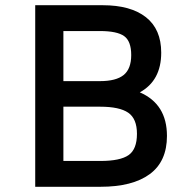

<svg xmlns="http://www.w3.org/2000/svg" viewBox="-20 -716 740 736"><path d="M620 -195Q620 -97 554 -48.5Q488 0 365 0H115V-696H374Q481 -696 539.5 -650Q598 -604 598 -514Q598 -407 516 -362Q620 -317 620 -195ZM223 -597V-405H363Q425 -405 454 -428.5Q483 -452 483 -505Q483 -558 456 -577.5Q429 -597 363 -597ZM505 -203Q505 -261 471.5 -284Q438 -307 364 -307H223V-99H365Q441 -99 473 -121.5Q505 -144 505 -203Z"/></svg>

Font: Amiko SemiBold
Style: Regular
Weight: 600
Designer: Pablo Impallari, Rodrigo Fuenzalida, Andres Torresi
Foundry: Impallari Type
Version: Version 1.001; ttfautohint (v1.3)